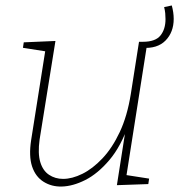

<svg xmlns="http://www.w3.org/2000/svg" viewBox="-20 -676 656 703"><path d="M206 7Q169 8 139.5 -10.5Q110 -29 97.5 -66.5Q85 -104 94 -163L147 -498L153 -487L64 -501L67 -521L183 -526L125 -165Q118 -114 127.5 -82.5Q137 -51 159.5 -36Q182 -21 211 -21Q244 -21 281.5 -39.5Q319 -58 355 -96Q391 -134 418.5 -192.5Q446 -251 459 -332L489 -523H520L442 -27L436 -36L526 -22L523 -2L408 2L442 -215L452 -223Q423 -140 380.5 -90Q338 -40 292.5 -17Q247 6 206 7ZM500 -501 503 -523Q549 -523 567.5 -546Q586 -569 586 -606Q586 -617 585 -627.5Q584 -638 581 -650L609 -656Q616 -630 616 -607Q616 -558 586 -527.5Q556 -497 500 -501Z"/></svg>

Font: Bitter Thin ExtraLight
Style: Italic
Weight: 250
Italic angle: -9°
Version: Version 2.002